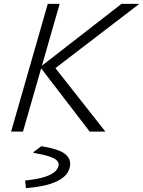

<svg xmlns="http://www.w3.org/2000/svg" viewBox="-20 -675 732 985"><path d="M286 -655 98 0H37L225 -655ZM186 -331 603 -655H692V-653L261 -323ZM186 -331 245 -350 519 -2V0H440ZM113 290 109 252 110 251Q177 244 214 231Q251 218 266 201.5Q281 185 281 168Q281 157 270.5 147Q260 137 232 127.5Q204 118 151 109V106L192 75Q278 89 309 111.5Q340 134 340 164Q340 187 328.5 207.5Q317 228 290.5 245Q264 262 220.5 273.5Q177 285 113 290Z"/></svg>

Font: Intel One Mono Light
Style: Italic
Weight: 300
Italic angle: -16°
Monospace: yes
Designer: Fred Shallcrass
Foundry: Frere-Jones Type LLC
Version: Version 1.004